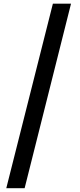

<svg xmlns="http://www.w3.org/2000/svg" viewBox="-20 -826 427 1028"><path d="M13.7 181.5 263.1 -806.2H360.2L111.9 181.5Z"/></svg>

Font: Noto Sans TC Thin
Style: Regular
Weight: 100
Designer: Ryoko NISHIZUKA 西塚涼子 (kana, bopomofo & ideographs); Paul D. Hunt (Latin, Greek & Cyrillic); Sandoll Communications 산돌커뮤니
Foundry: Adobe
Version: Version 2.004-H2;hotconv 1.0.118;makeotfexe 2.5.65603